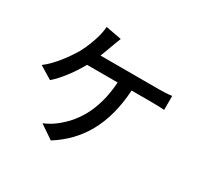

<svg xmlns="http://www.w3.org/2000/svg" viewBox="-172 -1022 1344 1288"><g transform="rotate(30 500.0 -377.5)"><path d="M428 -778 306 -801C304 -773 298 -741 289 -712C277 -673 259 -622 232 -573C196 -512 127 -414 56 -362L155 -302C214 -352 278 -441 319 -515H556C541 -281 444 -153 343 -76C320 -58 287 -39 256 -26L362 46C538 -65 647 -238 664 -515H820C843 -515 884 -514 918 -512V-620C888 -615 845 -614 820 -614H366C379 -646 390 -677 399 -702C407 -723 418 -754 428 -778Z"/></g></svg>

Font: GenYoGothic2 TW M
Style: Regular
Weight: 500
Version: Version 2.100;PS 2.1;hotconv 16.6.51;makeotf.lib2.5.65220 DE